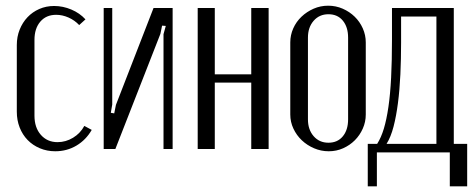

<svg xmlns="http://www.w3.org/2000/svg" viewBox="-20 -523 1660 674"><path d="M39 -365Q39 -394 49 -419Q59 -444 76.5 -462.5Q94 -481 118 -491.5Q142 -502 170 -502Q201 -502 230.5 -489.5Q260 -477 280 -455L258 -435Q242 -452 220.5 -461.5Q199 -471 177 -471Q142 -471 121.5 -447Q101 -423 101 -383V-117Q101 -75 123.5 -49.5Q146 -24 182 -24Q211 -24 236.5 -39.5Q262 -55 276 -81L302 -67Q282 -32 248.5 -12Q215 8 174 8Q145 8 120 -2.5Q95 -13 77 -31.5Q59 -50 49 -75.5Q39 -101 39 -131Z M586 -495V0H554V-403L562 -432L549 -433L543 -404L385 0H344V-495H374V-156L369 -127L381 -125L387 -155L519 -495Z M734 -495V-262H862V-495H923V0H862V-233H734V0H674V-495Z M1132 -503Q1159 -503 1183 -492.5Q1207 -482 1225 -464.5Q1243 -447 1253.5 -423.5Q1264 -400 1264 -374V-121Q1264 -95 1253.5 -71.5Q1243 -48 1225.5 -30.5Q1208 -13 1184.5 -2.5Q1161 8 1134 8Q1107 8 1082.5 -2.5Q1058 -13 1039.5 -30.5Q1021 -48 1010 -71.5Q999 -95 999 -121V-374Q999 -400 1009.5 -423.5Q1020 -447 1038.5 -464.5Q1057 -482 1081 -492.5Q1105 -503 1132 -503ZM1133 -473Q1101 -473 1081 -450Q1061 -427 1061 -391V-104Q1061 -68 1081 -45Q1101 -22 1133 -22Q1165 -22 1183.5 -44.5Q1202 -67 1202 -104V-391Q1202 -428 1183.5 -450.5Q1165 -473 1133 -473Z M1271 131V-18H1304Q1318 -40 1327.5 -71.5Q1337 -103 1343.5 -147.5Q1350 -192 1353 -250.5Q1356 -309 1356 -384V-495H1573V-18H1620V131H1559V12H1303V131ZM1512 -18V-465H1388V-373Q1388 -316 1385.5 -262Q1383 -208 1377 -161.5Q1371 -115 1361.5 -78.5Q1352 -42 1337 -18Z"/></svg>

Font: Moniqa Paragraph
Style: Regular
Weight: 400
Designer: Rajesh Rajput
Foundry: Rajesh Rajput
Version: Version 1.000